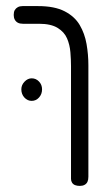

<svg xmlns="http://www.w3.org/2000/svg" viewBox="-20 -600 355 630"><path d="M242 10Q233 10 226.5 7.5Q220 5 216.5 -0.5Q213 -6 213 -13V-383Q213 -404 211 -428.5Q209 -453 200 -474Q191 -495 169 -508.5Q147 -522 108 -522H55Q45 -522 38.5 -525.5Q32 -529 28.5 -535.5Q25 -542 25 -551Q25 -561 28.5 -567Q32 -573 38.5 -576.5Q45 -580 54 -580H105Q159 -580 192 -563Q225 -546 241.5 -518Q258 -490 264 -455.5Q270 -421 270 -386V-20Q270 -10 267 -3.5Q264 3 257.5 6.5Q251 10 242 10ZM84 -269Q70 -269 60 -280Q50 -291 50 -307Q50 -321 60.5 -332Q71 -343 84 -343Q98 -343 108 -332.5Q118 -322 118 -307Q118 -291 108 -280Q98 -269 84 -269Z"/></svg>

Font: Fredoka Condensed Light
Style: Regular
Weight: 300
Width: 3
Designer: Ben Nathan
Foundry: Milena B. Brandão, Ben Nathan
Version: Version 2.001